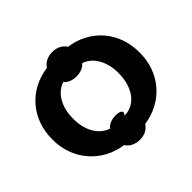

<svg xmlns="http://www.w3.org/2000/svg" viewBox="-183 -964 1228 1228"><g transform="rotate(-45 431.0 -350.0)"><path d="M336 -1C355 29 389 47 432 47C475 47 509 29 527 -1C703 -26 825 -165 825 -345V-355C825 -535 704 -675 527 -699C509 -729 475 -747 432 -747C389 -747 355 -729 336 -699C158 -676 37 -535 37 -354V-346C37 -168 160 -25 336 -1ZM346 -139C276 -162 225 -238 225 -346V-354C225 -462 276 -539 346 -561C365 -539 395 -526 432 -526C469 -526 498 -539 518 -561C587 -538 637 -461 637 -354C637 -215 564 -132 472 -132C498 -161 469 -174 432 -174C395 -174 365 -161 346 -139Z"/></g></svg>

Font: Fixel Display ExtraBold
Style: Regular
Weight: 800
Designer: AlfaBravo + MacPaw
Foundry: Kyrylo Tkachov, Marchela Mozhyna, Serhii Makarenko, Maria Weinstein, Zakhar Kryvoshyya
Version: Version 1.211